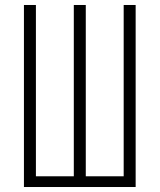

<svg xmlns="http://www.w3.org/2000/svg" viewBox="-20 -750 640 770"><path d="M76 0V-730H124V-43H276V-730H324V-43H476V-730H524V0Z"/></svg>

Font: NKDuy Mono Thin
Style: Regular
Weight: 100
Monospace: yes
Designer: NKDuy
Foundry: NKDuy
Version: Version 2.251; ttfautohint (v1.8.4.7-5d5b)